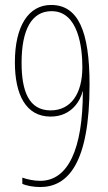

<svg xmlns="http://www.w3.org/2000/svg" viewBox="-20 -744 434 774"><path d="M341 -403C341 -619 295 -724 186 -724C95 -724 40 -639 40 -493C40 -363 84 -274 184 -274C270 -274 305 -341 313 -376H314C314 -142 254 -15 142 -15C117 -15 89 -21 70 -28V-3C87 5 116 10 142 10C253 10 341 -84 341 -403ZM188 -699C296 -699 312 -552 312 -473C312 -365 265 -299 184 -299C96 -299 67 -377 67 -491C67 -625 108 -699 188 -699Z"/></svg>

Font: Noto Sans Armenian ExtraCondensed Thin
Style: Regular
Weight: 100
Width: 2
Designer: Monotype Design Team
Foundry: Monotype Imaging Inc.
Version: Version 2.008